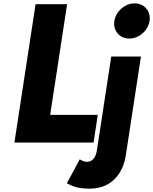

<svg xmlns="http://www.w3.org/2000/svg" viewBox="-20 -850 913 1145"><path d="M380.2 -825H192.2L66 0H538L563.2 -165H279.2ZM643.5 -513 558.1 45C550.8 93 528.4 115 498.4 115C476.4 115 455.7 100 455.7 100L378.8 243C402.1 254 430.9 275 514.9 275C655.9 275 716 170 729.9 79L820.5 -513ZM783 -830C725 -830 670.8 -783 661.9 -725C653.1 -667 692.9 -620 750.9 -620C808.9 -620 863.1 -667 871.9 -725C880.8 -783 841 -830 783 -830Z"/></svg>

Font: Sztylet
Style: BdObl
Weight: 700
Foundry: Cannot Into Space Fonts, PlusOne Fonts
Version: Version 0.12